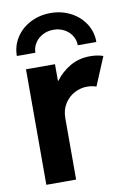

<svg xmlns="http://www.w3.org/2000/svg" viewBox="-85 -804 575 856"><g transform="rotate(-10 202.0 -375.5)"><path d="M54.2 -522.9H185.5V-447.8H188Q214.4 -483.9 254.4 -507.3Q294.4 -530.8 346.2 -530.8Q364.3 -530.8 380.4 -527.8Q396.5 -524.9 404.3 -521.5L350.1 -392.1Q344.7 -395 332.8 -397.2Q320.8 -399.4 307.1 -399.4Q279.8 -399.4 252.4 -385.5Q225.1 -371.6 207 -343.8Q189 -315.9 189 -277.3V0H54.2ZM384.3 -588.4H300.3Q300.3 -612.3 287.6 -632.3Q274.9 -652.3 253.2 -663.8Q231.4 -675.3 205.1 -675.3Q178.2 -675.3 156.2 -663.8Q134.3 -652.3 121.3 -632.3Q108.4 -612.3 108.4 -588.4H24.4Q24.4 -633.3 48.1 -670.7Q71.8 -708 113.3 -729.5Q154.8 -751 205.1 -751Q254.9 -751 296.1 -729.5Q337.4 -708 361.1 -670.7Q384.8 -633.3 384.3 -588.4Z"/></g></svg>

Font: Reddit Sans
Style: Bold
Weight: 700
Designer: Stephen Hutchings
Foundry: Reddit
Version: Version 1.013